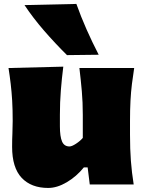

<svg xmlns="http://www.w3.org/2000/svg" viewBox="-20 -929 730 967"><path d="M222.7 17.6Q137.2 17.6 89.1 -33.4Q41 -84.5 41 -189.5Q41 -228 42.5 -257.3Q43.9 -286.6 43.9 -319.8Q43.9 -377.4 41.3 -422.1Q38.6 -466.8 33.9 -506.3Q29.3 -545.9 22.9 -586.4L298.8 -593.3Q291 -532.2 286.4 -472.9Q281.7 -413.6 281.7 -351.1V-293Q281.7 -241.2 292.5 -216.3Q303.2 -191.4 330.1 -191.4Q341.8 -191.4 362.8 -205.1Q383.8 -218.8 397 -234.4V-351.1Q397 -413.6 392.1 -469.5Q387.2 -525.4 379.9 -586.4H655.8Q649.4 -545.9 644.5 -506.3Q639.6 -466.8 637.2 -422.1Q634.8 -377.4 634.8 -319.8V-250.5Q634.8 -177.2 639.2 -119.1Q643.6 -61 653.3 0H432.1L421.4 -85.9H402.3Q365.2 -40 316.4 -11.2Q267.6 17.6 222.7 17.6ZM317.4 -651.4Q256.8 -711.4 201.9 -774.7Q147 -837.9 103.5 -903.3L364.7 -909.2Q387.7 -844.7 415.8 -781.2Q443.8 -717.8 477.1 -653.3Z"/></svg>

Font: Pinar-DS1-FD Black
Style: Regular
Weight: 900
Designer: Amin Abedi
Version: Version 2.000